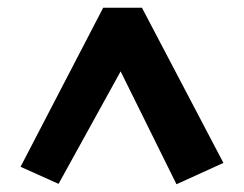

<svg xmlns="http://www.w3.org/2000/svg" viewBox="-20 -717 630 495"><path d="M131 -243 33 -287 246 -697H346L556 -297L435 -242L291 -533Z"/></svg>

Font: Cantarell
Style: Bold
Weight: 700
Designer: Dave Crossland, Nikolaus Waxweiler, Florian Fecher, Jacques Le Bailly, Eben Sorkin, Alexei Vanyashin, Alexios Zavras, Em
Version: Version 0.303